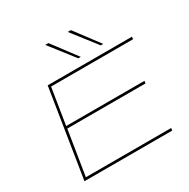

<svg xmlns="http://www.w3.org/2000/svg" viewBox="-205 -1137 1305 1325"><g transform="rotate(-30 447.5 -475.0)"><path d="M93 0 204 -700H876L873 -681H220L174 -393H798L795 -374H172L115 -19H795L792 0ZM480 -756 329 -950H354L500 -756ZM659 -756 508 -950H533L679 -756Z"/></g></svg>

Font: Georama Extra Expanded Thin
Style: Italic
Weight: 100
Width: 8
Italic angle: -9°
Designer: Jean-Baptiste Levee
Foundry: Production Type
Version: Version 1.000